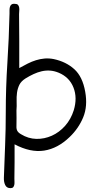

<svg xmlns="http://www.w3.org/2000/svg" viewBox="-34 -768 508 1001"><path d="M51.8 -112.3Q50.8 -95.7 56.2 -85.9Q61.5 -76.2 75.2 -68.4Q113.3 -44.9 155.3 -43.9Q197.3 -43 236.3 -60.5Q275.4 -78.1 305.7 -112.3Q335.9 -146.5 350.6 -193.4Q370.1 -257.8 349.1 -311.5Q328.1 -365.2 272.5 -388.7Q249 -398.4 227.1 -399.9Q205.1 -401.4 183.6 -396.5Q162.1 -391.6 141.1 -381.8Q120.1 -372.1 99.6 -359.4Q76.2 -344.7 66.9 -325.7Q57.6 -306.6 54.7 -284.7Q51.8 -262.7 52.7 -238.8Q53.7 -214.8 51.8 -191.4Q51.8 -173.8 52.2 -153.3Q52.7 -132.8 51.8 -112.3ZM41 163.1Q41 170.9 41.5 179.7Q42 188.5 40.5 195.8Q39.1 203.1 34.7 208Q30.3 212.9 20.5 212.9Q1 212.9 -6.8 196.8Q-14.6 180.7 -13.7 158.2Q-10.7 72.3 -7.3 -11.7Q-3.9 -95.7 -3.9 -181.6Q-3.9 -311.5 4.4 -439.5Q12.7 -567.4 15.6 -697.3Q15.6 -705.1 15.6 -714.4Q15.6 -723.6 17.6 -731.4Q19.5 -739.3 25.4 -744.1Q31.2 -749 43 -748Q54.7 -748 59.6 -742.7Q64.5 -737.3 65.9 -729Q67.4 -720.7 66.4 -711.4Q65.4 -702.1 65.4 -694.3Q66.4 -625 66.4 -555.7Q66.4 -486.3 66.4 -413.1Q88.9 -425.8 110.4 -436.5Q131.8 -447.3 153.8 -454.1Q175.8 -460.9 198.7 -462.9Q221.7 -464.8 246.1 -460Q310.5 -446.3 353.5 -407.2Q396.5 -368.2 410.2 -290Q423.8 -214.8 399.9 -156.7Q376 -98.6 329.1 -53.7Q267.6 5.9 196.3 17.1Q125 28.3 42 -15.6Q42 33.2 42 76.7Q42 120.1 41 163.1Z"/></svg>

Font: Scriphy
Style: Regular
Weight: 400
Designer: Ala M. Lockhart
Foundry: Ala M. Lockhart
Version: Version 1.0 2021